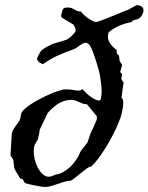

<svg xmlns="http://www.w3.org/2000/svg" viewBox="-20 -747 589 762"><path d="M60.5 -38.1Q59.1 -40 55.7 -46.1Q52.2 -52.2 48.1 -58.8Q43.9 -65.4 40.5 -71.3Q37.1 -77.1 36.6 -79.6L32.7 -112.3Q32.2 -113.3 31 -115.7Q29.8 -118.2 28.1 -120.8Q26.4 -123.5 24.7 -125.7Q22.9 -127.9 21.5 -128.4L26.9 -218.8Q29.8 -228 34.7 -235.8Q39.6 -243.7 44.7 -250.5Q49.8 -257.3 54.2 -263.7Q58.6 -270 60.5 -276.4L64 -295.4Q66.9 -304.2 77.1 -313.7Q87.4 -323.2 101.3 -332.5Q115.2 -341.8 131.3 -350.6Q147.5 -359.4 162.6 -366.5Q177.7 -373.5 190.4 -378.7Q203.1 -383.8 210 -385.3L231.9 -392.1H242.2Q254.4 -392.1 264.6 -390.9Q274.9 -389.6 282.7 -387.7H299.3Q300.8 -391.1 303.5 -391.6Q306.2 -392.1 308.6 -392.1Q313.5 -386.2 321.5 -378.4Q329.6 -370.6 338.6 -364Q347.7 -357.4 356.7 -352.8Q365.7 -348.1 372.1 -348.1Q379.9 -348.1 379.9 -355Q380.4 -356 381.8 -363.8Q383.3 -371.6 383.3 -382.8Q383.3 -397 381.3 -414.3Q379.4 -431.6 376.5 -449.2Q372.1 -468.8 366.7 -487.1Q361.3 -505.4 356.4 -519.5Q351.6 -533.7 347.9 -543Q344.2 -552.2 343.3 -554.2Q340.3 -561 335.7 -567.9Q331.1 -574.7 321.3 -577.6Q315.4 -577.6 308.8 -574.2Q302.2 -570.8 295.9 -566.2Q289.6 -561.5 283 -557.1Q276.4 -552.7 270.5 -550.8Q240.7 -540.5 210.4 -527.1Q180.2 -513.7 150.9 -492.7Q143.1 -494.6 136.7 -499Q130.4 -503.4 126.5 -511.7Q127.4 -515.6 129.4 -520.5Q131.3 -525.4 133.8 -530.3Q136.2 -535.2 138.7 -538.8Q141.1 -542.5 142.6 -543.9Q142.6 -545.4 146.5 -548.3Q150.4 -551.3 156.5 -555.4Q162.6 -559.6 170.9 -564Q179.2 -568.4 189 -572.8L236.8 -586.9Q244.6 -588.9 252.2 -594.2Q259.8 -599.6 265.6 -605.5Q271.5 -611.3 275.4 -616.5Q279.3 -621.6 280.3 -624Q280.3 -633.3 276.9 -640.1Q273.4 -647 271.5 -649.4L225.1 -677.2Q222.7 -678.7 222.7 -683.6Q222.7 -687.5 224.6 -693.8Q226.6 -700.2 227.5 -705.6Q231 -714.4 236.8 -715.8Q242.7 -717.3 248 -717.3Q258.3 -717.3 264.4 -714.8Q270.5 -712.4 275.6 -709.2Q280.8 -706.1 286.1 -703.6Q291.5 -701.2 301.3 -701.2Q304.7 -695.8 312.5 -688.5Q320.3 -681.2 329.3 -674.8Q338.4 -668.5 347.2 -664.1Q356 -659.7 361.3 -659.7Q364.3 -659.7 374 -663.1Q383.8 -666.5 397 -671.6Q410.2 -676.8 424.8 -682.6Q439.5 -688.5 452.6 -694.1Q465.8 -699.7 475.8 -703.6Q485.8 -707.5 489.7 -708.5L521.5 -726.6Q535.2 -726.6 542.2 -721.2Q549.3 -715.8 549.3 -707Q549.3 -706.1 549.3 -703.9Q549.3 -701.7 548.8 -699.2Q543 -683.6 537.1 -678Q531.2 -672.4 525.4 -670.7Q519.5 -668.9 513.7 -667.7Q507.8 -666.5 501.5 -659.7Q479.5 -655.3 456.5 -646.2Q433.6 -637.2 412.6 -620.1L411.6 -619.1Q408.2 -612.3 408.2 -602.1Q408.2 -592.8 411.6 -584.7Q415 -576.7 420.4 -570.1Q425.8 -563.5 431.9 -557.9Q438 -552.2 443.8 -548.3Q442.9 -546.9 442.9 -545.2Q442.9 -543.5 442.9 -542.5Q442.9 -538.1 444.3 -534.2Q445.8 -530.3 448.2 -530.3Q449.2 -530.3 450 -529.8Q450.7 -529.3 451.4 -526.9Q452.1 -524.4 453.1 -519Q454.1 -513.7 455.1 -503.4Q455.1 -503.4 456.5 -501.5Q458 -499.5 459.7 -497.3Q461.4 -495.1 462.9 -492.7Q464.4 -490.2 464.4 -489.7Q464.4 -487.8 463.4 -483.6Q462.4 -479.5 460.9 -474.9Q459.5 -470.2 458.3 -466.3Q457 -462.4 456.5 -461.4L464.4 -452.1L461.4 -434.1L467.8 -422.4Q469.7 -422.4 470 -419.9Q470.2 -417.5 470.2 -416.5Q469.2 -413.1 468.3 -405.3Q467.3 -397.5 466.1 -388.4Q464.8 -379.4 463.9 -371.3Q462.9 -363.3 462.4 -358.9Q465.8 -356.9 467.5 -351.6Q469.2 -346.2 469.2 -338.9Q469.2 -332 468 -323.5Q466.8 -314.9 465.1 -306.9Q463.4 -298.8 461.7 -292.2Q460 -285.6 459 -282.2Q452.6 -263.7 440.2 -236.6Q427.7 -209.5 411.6 -181.4Q395.5 -153.3 377.4 -127.7Q359.4 -102.1 341.8 -85.9H340.8Q335 -85.9 325 -78.9Q314.9 -71.8 303.5 -62.3Q292 -52.7 280.5 -43.5Q269 -34.2 260.7 -29.8Q249.5 -29.8 236.6 -25.9Q223.6 -22 210.2 -17.3Q196.8 -12.7 183.3 -8.8Q169.9 -4.9 157.7 -4.9Q153.3 -4.9 141.6 -6.8Q129.9 -8.8 117.4 -11.2Q105 -13.7 94.7 -16.1Q84.5 -18.6 82.5 -19.5Q76.7 -22.5 75.2 -25.4Q73.7 -28.3 73 -31Q72.3 -33.7 70.1 -35.6Q67.9 -37.6 60.5 -38.1ZM117.2 -170.4Q115.7 -165 114.7 -158.9Q113.8 -152.8 113.8 -146Q113.8 -130.4 118.4 -112.5Q123 -94.7 131.1 -79.8Q139.2 -64.9 150.4 -55.2Q161.6 -45.4 175.3 -45.4Q183.6 -46.4 191.4 -50.3Q199.2 -54.2 201.7 -54.2Q216.8 -56.6 231.2 -64.5Q245.6 -72.3 258.3 -84.2Q271 -96.2 281.7 -112.1Q292.5 -127.9 300.3 -147L327.1 -181.6L340.8 -221.2L344.2 -228Q346.7 -232.4 350.6 -241.5Q354.5 -250.5 361.3 -266.1Q363.3 -269.5 364 -273.4Q364.7 -277.3 364.7 -280.3Q364.7 -288.1 357.9 -293Q356.9 -294.4 352.5 -299.8Q348.1 -305.2 343 -311.5Q337.9 -317.9 332.8 -324Q327.6 -330.1 324.7 -333.5Q314.9 -333.5 307.6 -336.2Q300.3 -338.9 293.7 -342Q287.1 -345.2 279.8 -347.9Q272.5 -350.6 263.2 -350.6Q236.8 -350.6 214.1 -337.2Q191.4 -323.7 169.4 -298.8L137.2 -231.4Q137.2 -228 136.5 -222.9Q135.7 -217.8 134.5 -212.4Q133.3 -207 132.1 -201.9Q130.9 -196.8 130.4 -193.4Q130.4 -192.4 126.2 -187Q122.1 -181.6 117.2 -170.4Z"/></svg>

Font: IM FELL English
Style: Italic
Weight: 400
Italic angle: -18°
Designer: Igino Marini
Foundry: Igino Marini
Version: 3.00